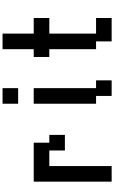

<svg xmlns="http://www.w3.org/2000/svg" viewBox="292 -1332 915 1540"><g transform="rotate(-90 750.0 -562.5)"><path d="M187.5 -125H62.5V-750H375V-625H437.5V-500H312.5V-625H187.5Z M687.5 -750H812.5V-250H875V-125H750V-250H687.5ZM687.5 -1000H812.5V-875H687.5Z M1250 -250H1375V-125H1187.5V-250H1125V-625H1062.5V-750H1125V-1000H1250V-750H1375V-625H1250Z"/></g></svg>

Font: Amiga Topaz Unicode Rus
Style: Regular
Weight: 400
Designer: dMG of Trueschool and Divine Stylers
Foundry: dMG of Trueschool and Divine Stylers
Version: Version 1.1